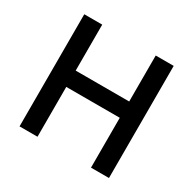

<svg xmlns="http://www.w3.org/2000/svg" viewBox="-122 -651 783 777"><g transform="rotate(30 269.0 -262.0)"><path d="M60.1 -523.9H144V-309.1H394V-523.9H478V0H394V-232.9H144V0H60.1Z"/></g></svg>

Font: Miedinger*
Style: Book
Weight: 400
Version: Version 001.000